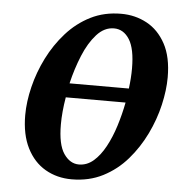

<svg xmlns="http://www.w3.org/2000/svg" viewBox="-52 -774 774 835"><g transform="rotate(5 334.5 -357.0)"><path d="M291 11Q227 11 176 -18.5Q125 -48 95.5 -106.5Q66 -165 66 -250Q66 -308 82 -373.5Q98 -439 129 -501Q160 -563 205.5 -614Q251 -665 310.5 -695Q370 -725 444 -725Q505 -725 556 -697.5Q607 -670 638 -613Q669 -556 669 -467Q669 -411 654 -346Q639 -281 608.5 -218Q578 -155 533 -103Q488 -51 427.5 -20Q367 11 291 11ZM418 -659Q376 -659 342.5 -622Q309 -585 285 -526.5Q261 -468 246 -404H505Q511 -451 511 -492Q511 -578 485.5 -618.5Q460 -659 418 -659ZM317 -56Q352 -56 380.5 -80.5Q409 -105 431.5 -146.5Q454 -188 470 -239Q486 -290 496 -342H235Q224 -277 224 -223Q224 -135 251 -95.5Q278 -56 317 -56Z"/></g></svg>

Font: Noto Serif ExtraCondensed ExtraBold
Style: Italic
Weight: 800
Width: 2
Italic angle: -12°
Designer: Monotype Design Team
Foundry: Monotype Imaging Inc.
Version: Version 2.013